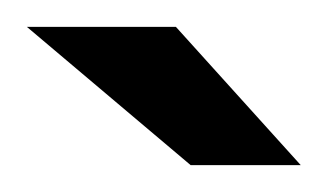

<svg xmlns="http://www.w3.org/2000/svg" viewBox="-20 -646 244 143"><path d="M122 -523 0 -626H111L204 -523Z"/></svg>

Font: Smooch Sans ExtraBold
Style: Regular
Weight: 800
Designer: Robert E. Leuschke
Foundry: Robert E. Leuschke
Version: Version 1.010